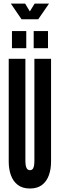

<svg xmlns="http://www.w3.org/2000/svg" viewBox="-20 -1072 342 1100"><path d="M151.5 8Q109 8 82 -12.5Q55 -33 42.5 -68Q30 -103 30 -146V-735H125.5V-146Q125.5 -125 131.5 -111Q137.5 -97 151.5 -97Q166 -97 171.5 -111Q177 -125 177 -146V-735H272.5V-146Q272.5 -103 260 -68Q247.5 -33 220.8 -12.5Q194 8 151.5 8ZM173 -796V-894H255V-796ZM48.5 -796V-894H130.5V-796ZM103.5 -961.5 42 -1051.5H124L151 -1006.5L178.5 -1051.5H261L199 -961.5Z"/></svg>

Font: League Gothic SemiCondensed
Style: Regular
Weight: 400
Width: 4
Designer: The League of Moveable Type
Version: Version 2.001